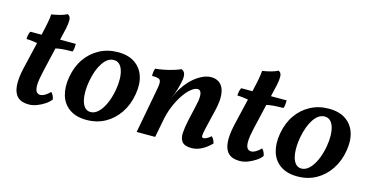

<svg xmlns="http://www.w3.org/2000/svg" viewBox="-67 -926 2394 1241"><g transform="rotate(15 1129.5 -305.5)"><path d="M166 9Q117 9 91.5 -15.5Q66 -40 62 -88Q58 -136 74 -207L133 -458Q144 -504 150 -537Q156 -570 157 -591Q184 -595 213 -602.5Q242 -610 259 -620Q273 -615 277.5 -601Q282 -587 278.5 -559Q275 -531 263 -484L201 -216Q188 -160 187.5 -128Q187 -96 196.5 -83Q206 -70 222 -70Q237 -70 254.5 -80.5Q272 -91 287 -107Q295 -100 301.5 -87Q308 -74 309 -62Q296 -44 272 -28Q248 -12 220.5 -1.5Q193 9 166 9ZM133 -385Q110 -390 86.5 -393Q63 -396 44 -396Q44 -410 47 -424.5Q50 -439 56 -448H138ZM233 -384 239 -448H360Q360 -433 358.5 -418.5Q357 -404 352 -395Q313 -395 284.5 -392.5Q256 -390 233 -384Z M552 9Q483 9 438.5 -22Q394 -53 378 -107Q362 -161 374 -230Q387 -303 423.5 -355.5Q460 -408 515.5 -437.5Q571 -467 639 -467Q707 -467 751 -437.5Q795 -408 812.5 -356Q830 -304 818 -234Q806 -162 769 -107Q732 -52 677 -21.5Q622 9 552 9ZM565 -47Q592 -47 616 -69.5Q640 -92 658.5 -132.5Q677 -173 687 -227Q701 -308 684.5 -359.5Q668 -411 625 -411Q584 -411 552 -363.5Q520 -316 506 -239Q496 -182 500 -138.5Q504 -95 520.5 -71Q537 -47 565 -47Z M887 0 940 -282Q949 -325 948.5 -345Q948 -365 934.5 -370.5Q921 -376 889 -376Q889 -389 890.5 -402.5Q892 -416 897 -426Q921 -428 952 -434Q983 -440 1013 -449Q1043 -458 1063 -467Q1080 -460 1085.5 -444Q1091 -428 1087 -402Q1080 -363 1071.5 -335Q1063 -307 1050 -278L1031 -104L1011 0ZM1263 -467Q1284 -467 1304 -458Q1324 -449 1337.5 -427Q1351 -405 1353.5 -367Q1356 -329 1343 -272L1317 -163Q1307 -121 1304 -102Q1301 -83 1304 -78Q1307 -73 1315 -73Q1324 -73 1337.5 -80.5Q1351 -88 1363 -99Q1372 -91 1378 -79.5Q1384 -68 1386 -56Q1353 -23 1320.5 -7Q1288 9 1256 9Q1210 9 1192.5 -12Q1175 -33 1177 -70.5Q1179 -108 1190 -158L1213 -260Q1223 -301 1223 -325.5Q1223 -350 1216 -360Q1209 -370 1197 -370Q1179 -370 1155.5 -352Q1132 -334 1108 -299.5Q1084 -265 1063 -216Q1042 -167 1031 -104L1026 -226L1066 -311Q1080 -338 1101 -366Q1122 -394 1148.5 -416.5Q1175 -439 1204.5 -453Q1234 -467 1263 -467Z M1577 9Q1528 9 1502.5 -15.5Q1477 -40 1473 -88Q1469 -136 1485 -207L1544 -458Q1555 -504 1561 -537Q1567 -570 1568 -591Q1595 -595 1624 -602.5Q1653 -610 1670 -620Q1684 -615 1688.5 -601Q1693 -587 1689.5 -559Q1686 -531 1674 -484L1612 -216Q1599 -160 1598.5 -128Q1598 -96 1607.5 -83Q1617 -70 1633 -70Q1648 -70 1665.5 -80.5Q1683 -91 1698 -107Q1706 -100 1712.5 -87Q1719 -74 1720 -62Q1707 -44 1683 -28Q1659 -12 1631.5 -1.5Q1604 9 1577 9ZM1544 -385Q1521 -390 1497.5 -393Q1474 -396 1455 -396Q1455 -410 1458 -424.5Q1461 -439 1467 -448H1549ZM1644 -384 1650 -448H1771Q1771 -433 1769.5 -418.5Q1768 -404 1763 -395Q1724 -395 1695.5 -392.5Q1667 -390 1644 -384Z M1963 9Q1894 9 1849.5 -22Q1805 -53 1789 -107Q1773 -161 1785 -230Q1798 -303 1834.5 -355.5Q1871 -408 1926.5 -437.5Q1982 -467 2050 -467Q2118 -467 2162 -437.5Q2206 -408 2223.5 -356Q2241 -304 2229 -234Q2217 -162 2180 -107Q2143 -52 2088 -21.5Q2033 9 1963 9ZM1976 -47Q2003 -47 2027 -69.5Q2051 -92 2069.5 -132.5Q2088 -173 2098 -227Q2112 -308 2095.5 -359.5Q2079 -411 2036 -411Q1995 -411 1963 -363.5Q1931 -316 1917 -239Q1907 -182 1911 -138.5Q1915 -95 1931.5 -71Q1948 -47 1976 -47Z"/></g></svg>

Font: Vollkorn SemiBold
Style: Italic
Weight: 600
Italic angle: -11°
Designer: Friedrich Althausen
Foundry: Friedrich Althausen
Version: Version 5.000